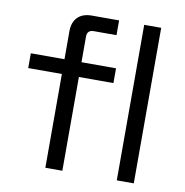

<svg xmlns="http://www.w3.org/2000/svg" viewBox="-79 -775 820 851"><g transform="rotate(10 331.0 -350.0)"><path d="M180.5 0V-422H29V-488.5H180.5V-615Q180.5 -654.8 202.8 -677.4Q225 -700 266.5 -700H389V-633.5H286.5Q257 -633.5 257 -603.5V-488.5H412.5V-422H257V0ZM502 0V-700H578.5V0Z"/></g></svg>

Font: Space 7353
Style: Regular
Weight: 400
Designer: Christine Claussen + Ruben Lyon  (Space 7353)
Version: Version 1.000;FEAKit 1.0